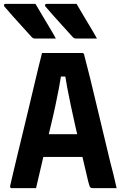

<svg xmlns="http://www.w3.org/2000/svg" viewBox="-27 -976 647 996"><path d="M147 -280H316Q332 -280 347.5 -280Q363 -280 377 -280L412 -289L440 -162H156Q153 -162 150.5 -163.5Q148 -165 146.5 -167.5Q145 -170 145 -173ZM160 0Q129 0 97.5 0Q66 0 34 0Q31 0 28.5 -1.5Q26 -3 25.5 -5.5Q25 -8 26 -13Q31 -36 41 -78Q51 -120 64 -174.5Q77 -229 92 -290Q107 -351 121.5 -412.5Q136 -474 149.5 -530.5Q163 -587 173.5 -631Q184 -675 191 -701Q248 -701 299.5 -701Q351 -701 399 -701Q403 -701 405 -699.5Q407 -698 408.5 -696Q410 -694 410 -690Q425 -634 440.5 -570.5Q456 -507 472.5 -437.5Q489 -368 507 -293.5Q525 -219 544 -139Q553 -106 561.5 -71Q570 -36 578 0Q546 0 515 0Q484 0 455 0Q449 0 444.5 -2Q440 -4 437.5 -11Q435 -18 431 -33Q411 -119 394 -190.5Q377 -262 364 -320.5Q351 -379 340.5 -428Q330 -477 322 -520Q314 -563 308 -602L338 -579H263L293 -602Q287 -563 279 -520.5Q271 -478 260.5 -428.5Q250 -379 235 -317.5Q220 -256 201.5 -177.5Q183 -99 160 0ZM157 -956Q175 -926 192.5 -896Q210 -866 228 -836.5Q246 -807 263 -776Q246 -776 232 -776Q218 -776 200.5 -776Q183 -776 155 -776Q149 -776 145 -778Q141 -780 139 -782Q104 -821 81.5 -845.5Q59 -870 40 -891.5Q21 -913 -4 -942Q-8 -947 -6 -951.5Q-4 -956 2 -956Q34 -956 54.5 -956Q75 -956 97.5 -956Q120 -956 157 -956ZM370 -956Q388 -926 405.5 -896Q423 -866 441 -836.5Q459 -807 476 -776Q459 -776 445 -776Q431 -776 413.5 -776Q396 -776 368 -776Q362 -776 358 -778Q354 -780 352 -782Q317 -821 294.5 -845.5Q272 -870 253 -891.5Q234 -913 209 -942Q205 -947 207 -951.5Q209 -956 215 -956Q247 -956 267.5 -956Q288 -956 310.5 -956Q333 -956 370 -956Z"/></svg>

Font: Recursive Monospace
Style: Bold
Weight: 700
Version: Version 1.047